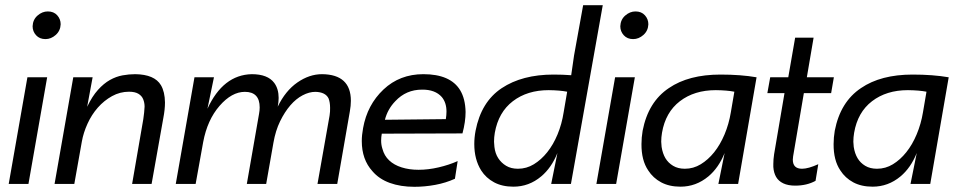

<svg xmlns="http://www.w3.org/2000/svg" viewBox="-20 -708 3680 739"><path d="M155 -557.5Q132.5 -557.5 119 -572.2Q105.5 -587 105.5 -607Q106.5 -632.5 124.5 -648.2Q142.5 -664 164 -664Q187 -664 200.2 -649.2Q213.5 -634.5 213.5 -614.5Q212.5 -589.5 194.5 -573.5Q176.5 -557.5 155 -557.5ZM89.5 0H13.5L85.5 -410.5H161.5Z M563.5 0H488.5L531.5 -249Q535.5 -275.5 536.5 -297.5Q536.5 -312.5 531.2 -325.8Q526 -339 512.8 -347Q499.5 -355 476.5 -355Q442 -355 411.2 -338Q380.5 -321 356.5 -293.8Q332.5 -266.5 316.8 -231.8Q301 -197 295 -163L266 0H190L262 -410.5H336.5L315.5 -297Q334.5 -337 357 -362Q379.5 -387 403.2 -400.2Q427 -413.5 451.8 -418Q476.5 -422.5 500.5 -422.5Q575 -421.5 599.5 -380Q614.5 -354.5 615 -313.5Q615 -286.5 608.5 -253Z M1278 0H1202L1248.5 -263Q1251 -279 1250.5 -293Q1250.5 -314.5 1244.5 -329.5Q1232.5 -353.5 1194 -354.5Q1170 -354.5 1144.8 -341.2Q1119.5 -328 1097.5 -302.5Q1075.5 -277 1058 -241Q1040.5 -205 1032.5 -159L1004.5 0H930L977 -269.5Q979.5 -283 979.5 -294.5Q979.5 -354.5 922.5 -354.5Q872 -354.5 825 -300.5Q778 -246.5 762 -161L733 0H656.5L728.5 -410.5H803.5L778.5 -289.5Q838.5 -420 949 -422.5Q1010.5 -422.5 1035.5 -389Q1052.5 -366 1052.5 -331Q1052.5 -316 1049 -297.5Q1078.5 -358.5 1124.5 -390.5Q1170.5 -422.5 1219.5 -422.5Q1330.5 -421.5 1330.5 -320Q1330.5 -301 1326.5 -279Z M1575 11Q1521.5 11 1480.2 -4Q1439 -19 1413.5 -49Q1372.5 -94 1372.5 -165Q1372.5 -188 1377.5 -215Q1393.5 -304.5 1456 -363.5Q1518.5 -422.5 1609.5 -422.5Q1713.5 -422.5 1751 -361Q1771 -328 1772 -277Q1772 -239.5 1760 -194.5L1449.5 -193.5Q1447 -180 1447 -167Q1447 -150 1452 -135Q1459 -108.5 1477.8 -90.8Q1496.5 -73 1525.8 -63.8Q1555 -54.5 1591 -54.5Q1628.5 -54.5 1668.2 -63.8Q1708 -73 1741.5 -88L1731 -20Q1696 -4 1655.5 3.5Q1615 11 1575 11ZM1461.5 -247 1696 -249.5Q1698.5 -265.5 1698.5 -278.5Q1698.5 -313 1680.5 -334.5Q1655 -363.5 1604.5 -363Q1543 -363 1501.5 -318.5Q1472 -288 1461.5 -247Z M1956 10.5Q1913 10.5 1881.8 -6.2Q1850.5 -23 1832 -52Q1805.5 -94.5 1805.5 -153.5Q1805.5 -178.5 1810.5 -205Q1832 -316 1910.8 -368.5Q1989.5 -421 2110.5 -421Q2145.5 -421 2178.5 -418.5L2189.5 -494.5L2224.5 -688H2300L2177.5 0H2101.5L2125.5 -119Q2102.5 -62 2063 -29Q2016 10.5 1956 10.5ZM1973.5 -58.5Q2006.5 -58.5 2034.8 -75.8Q2063 -93 2086.2 -122Q2109.5 -151 2126 -190.8Q2142.5 -230.5 2149.5 -276L2163 -355Q2135 -360.5 2092 -361Q2009.5 -361 1954 -318.5Q1898.5 -276 1884.5 -197Q1881.5 -179.5 1881.5 -162.5L1883 -142.5Q1886 -117 1897.8 -99Q1909.5 -81 1928.2 -69.8Q1947 -58.5 1973.5 -58.5Z M2417 -557.5Q2394.5 -557.5 2381 -572.2Q2367.5 -587 2367.5 -607Q2368.5 -632.5 2386.5 -648.2Q2404.5 -664 2426 -664Q2449 -664 2462.2 -649.2Q2475.5 -634.5 2475.5 -614.5Q2474.5 -589.5 2456.5 -573.5Q2438.5 -557.5 2417 -557.5ZM2351.5 0H2275.5L2347.5 -410.5H2423.5Z M2599 10.5Q2556 10.5 2524.8 -6.2Q2493.5 -23 2475 -52Q2448.5 -91 2449 -153.5Q2449 -178.5 2453.5 -205Q2475 -316 2554.5 -369Q2630.5 -421 2753 -421Q2831.5 -421 2892 -410.5L2821 0H2745L2769 -119Q2746 -62 2706.5 -29Q2659 10.5 2599 10.5ZM2616 -58.5Q2649 -58.5 2677.2 -75.8Q2705.5 -93 2728.8 -122Q2752 -151 2768.8 -190.8Q2785.5 -230.5 2793 -276L2806.5 -355Q2778.5 -360.5 2735 -361Q2652.5 -361 2597 -318.5Q2541.5 -276 2528 -197Q2525 -179.5 2525 -162.5L2526.5 -142.5Q2530.5 -117 2541.2 -99Q2552 -81 2570.8 -69.8Q2589.5 -58.5 2616 -58.5Z M3040.5 6.5Q3013.5 6.5 2995 -2.2Q2976.5 -11 2967.2 -27Q2958 -43 2956.5 -65.5V-77Q2956.5 -94.5 2959.5 -114.5L2999.5 -349.5H2933.5L2944.5 -410.5H3014L3040.5 -563H3111.5L3085.5 -410.5H3189.5L3179 -349.5H3074L3035 -120Q3032 -105 3031.5 -93.5Q3031.5 -58.5 3067 -58.5Q3091 -58.5 3129.5 -76L3119 -12Q3085.5 6.5 3040.5 6.5Z M3338.5 10.5Q3295.5 10.5 3264.2 -6.2Q3233 -23 3214.5 -52Q3188 -91 3188.5 -153.5Q3188.5 -178.5 3193 -205Q3214.5 -316 3294 -369Q3370 -421 3492.5 -421Q3571 -421 3631.5 -410.5L3560.5 0H3484.5L3508.5 -119Q3485.5 -62 3446 -29Q3398.5 10.5 3338.5 10.5ZM3355.5 -58.5Q3388.5 -58.5 3416.8 -75.8Q3445 -93 3468.2 -122Q3491.5 -151 3508.2 -190.8Q3525 -230.5 3532.5 -276L3546 -355Q3518 -360.5 3474.5 -361Q3392 -361 3336.5 -318.5Q3281 -276 3267.5 -197Q3264.5 -179.5 3264.5 -162.5L3266 -142.5Q3270 -117 3280.8 -99Q3291.5 -81 3310.2 -69.8Q3329 -58.5 3355.5 -58.5Z"/></svg>

Font: Lucymar Sans
Style: Italic
Weight: 400
Italic angle: -10°
Foundry: The League of Moveable Type (original font) / Main changes by Cristiano Sobral with portions from Mirco Monsees
Version: Version 2.00;August 30, 2020;FontCreator 13.0.0.2681 64-bit